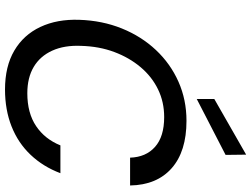

<svg xmlns="http://www.w3.org/2000/svg" viewBox="-138 -852 1002 766"><g transform="rotate(90 363.0 -469.0)"><path d="M337 12Q245 12 182 -25Q119 -62 87.5 -129Q56 -196 59 -284Q62 -376 93.5 -454Q125 -532 179.5 -590Q234 -648 306 -680Q378 -712 462 -712Q584 -712 651 -653Q718 -594 720 -487H609Q607 -550 566 -586.5Q525 -623 447 -623Q387 -623 336.5 -598.5Q286 -574 248 -529Q210 -484 187.5 -424Q165 -364 163 -292Q160 -225 182 -176.5Q204 -128 247 -102.5Q290 -77 352 -77Q431 -77 483 -112Q535 -147 560 -209H671Q645 -140 597.5 -90Q550 -40 484 -14Q418 12 337 12ZM375 -753V-823L597 -950L598 -868Z"/></g></svg>

Font: DM Sans 16pt Medium
Style: Italic
Weight: 500
Italic angle: -10°
Version: Version 4.004;gftools[0.9.30]